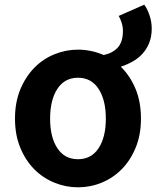

<svg xmlns="http://www.w3.org/2000/svg" viewBox="-20 -786 668 820"><path d="M313 -106Q370 -106 401 -153Q432 -200 432 -279Q432 -359 401 -406.5Q370 -454 313 -454Q256 -454 225 -406.5Q194 -359 194 -279Q194 -200 225 -153Q256 -106 313 -106ZM596 -766Q609 -749 618.5 -721Q628 -693 628 -664Q628 -630 617.5 -603.5Q607 -577 589 -557Q571 -537 547 -523.5Q523 -510 496 -501Q535 -463 558.5 -407.5Q582 -352 582 -279Q582 -210 559.5 -155.5Q537 -101 500 -63.5Q463 -26 414.5 -6Q366 14 313 14Q261 14 212 -6Q163 -26 126 -63.5Q89 -101 66.5 -155.5Q44 -210 44 -279Q44 -349 66.5 -403.5Q89 -458 126 -496Q163 -534 212 -554Q261 -574 313 -574Q369 -574 423 -551Q461 -559 483 -583Q505 -607 505 -654Q505 -672 499.5 -689Q494 -706 487 -718Z"/></svg>

Font: Kinto Sans
Style: Bold
Weight: 700
Designer: Authors: Ryoko NISHIZUKA  (kana & ideographs); Paul D. Hunt (Latin, Greek & Cyrillic); Wenlong ZHANG  (bopomofo); Sandol
Foundry: Adobe Systems Incorporated, ookami Inc.
Version: Version 0.001